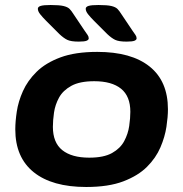

<svg xmlns="http://www.w3.org/2000/svg" viewBox="-20 -738 731 766"><path d="M324 8Q188 8 114.5 -51Q41 -110 41 -222Q41 -253 47 -293Q53 -333 71.5 -374.5Q90 -416 126 -451.5Q162 -487 221 -509Q280 -531 368 -531Q504 -531 577 -472.5Q650 -414 650 -302Q650 -272 644 -232Q638 -192 620 -150Q602 -108 566.5 -72.5Q531 -37 472 -14.5Q413 8 324 8ZM336 -109Q394 -109 427 -127.5Q460 -146 475.5 -175Q491 -204 495.5 -235.5Q500 -267 500 -292Q500 -354 463 -384Q426 -414 356 -414Q298 -414 264.5 -395.5Q231 -377 215.5 -348.5Q200 -320 195.5 -289Q191 -258 191 -232Q191 -169 228.5 -139Q266 -109 336 -109ZM485 -572Q454 -572 439.5 -579Q425 -586 408 -602L355 -655Q341 -669 331.5 -681Q322 -693 322 -703Q322 -711 333.5 -714.5Q345 -718 373 -718Q408 -718 424.5 -714Q441 -710 448.5 -702.5Q456 -695 464 -682L509 -615Q516 -605 520.5 -598.5Q525 -592 525 -585Q525 -579 516.5 -575.5Q508 -572 485 -572ZM294 -572Q263 -572 248.5 -579Q234 -586 217 -602L164 -655Q150 -669 140.5 -681Q131 -693 131 -703Q131 -711 142.5 -714.5Q154 -718 182 -718Q217 -718 233.5 -714Q250 -710 257.5 -702.5Q265 -695 273 -682L318 -615Q325 -605 329.5 -598.5Q334 -592 334 -585Q334 -579 325.5 -575.5Q317 -572 294 -572Z"/></svg>

Font: Asap Expanded Expanded Regular
Style: Bold Italic
Weight: 700
Width: 7
Italic angle: -6°
Designer: Pablo Cosgaya
Foundry: Omnibus-Type
Version: Version 3.001; ttfautohint (v1.8.4.7-5d5b)